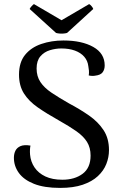

<svg xmlns="http://www.w3.org/2000/svg" viewBox="-20 -905 597 939"><path d="M274 14Q196 14 146 -6Q96 -26 72 -59.5Q48 -93 48 -133Q48 -153 55.5 -168Q63 -183 80.5 -190.5Q98 -198 129 -193Q127 -183 126.5 -172.5Q126 -162 127 -149Q130 -114 149 -86Q168 -58 202 -42Q236 -26 285 -26Q345 -26 384 -55Q423 -84 423 -144Q423 -183 405.5 -211Q388 -239 353 -263.5Q318 -288 268 -316Q209 -349 165 -379.5Q121 -410 97 -448Q73 -486 73 -540Q73 -600 102.5 -636.5Q132 -673 182 -690Q232 -707 290 -707Q380 -707 436 -675.5Q492 -644 492 -585Q492 -565 482 -551.5Q472 -538 446 -535Q432 -532 414 -536Q416 -548 415 -559.5Q414 -571 412 -581Q409 -608 392 -627.5Q375 -647 346.5 -657.5Q318 -668 280 -668Q252 -668 224 -659.5Q196 -651 177.5 -629.5Q159 -608 159 -570Q159 -532 177.5 -504Q196 -476 231.5 -452Q267 -428 318 -399Q371 -371 415.5 -340Q460 -309 486.5 -268.5Q513 -228 513 -171Q513 -136 500 -103Q487 -70 458.5 -43.5Q430 -17 384.5 -1.5Q339 14 274 14ZM308 -744Q302 -742 291.5 -741Q281 -740 270.5 -741Q260 -742 254 -744L125 -861Q127 -866 134 -874Q141 -882 146 -885L281 -806L416 -885Q422 -882 428.5 -874Q435 -866 436 -861Z"/></svg>

Font: Arima Medium
Style: Regular
Weight: 500
Designer: Joana Correia and Natanael Gama
Foundry: NDISCOVER
Version: Version 1.101;gftools[0.9.23]